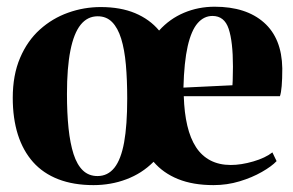

<svg xmlns="http://www.w3.org/2000/svg" viewBox="-20 -540 874 572"><path d="M258.5 11.5Q199 11.5 153.8 -6Q108.5 -23.5 78.5 -57.2Q48.5 -91 33.2 -139.2Q18 -187.5 18 -248.5Q18 -316.5 39.8 -367.5Q61.5 -418.5 98.8 -452Q136 -485.5 183 -502.2Q230 -519 280 -519Q339 -519 382.5 -500.8Q426 -482.5 454 -449Q485.5 -484 528.2 -502Q571 -520 619.5 -520Q713 -520 766.2 -473Q819.5 -426 821 -336.5Q821 -304 819.2 -283.8Q817.5 -263.5 814 -253.5H527.5Q529 -204 538 -165.8Q547 -127.5 564 -101.5Q581 -75.5 607 -62Q633 -48.5 667.5 -48.5Q698.5 -48.5 734.5 -59Q770.5 -69.5 791.5 -86L804 -60Q789.5 -44.5 760.2 -27.8Q731 -11 693.8 0.2Q656.5 11.5 616 11.5Q555 11.5 510.5 -6.5Q466 -24.5 437.5 -58Q420 -40.5 399.8 -27.5Q379.5 -14.5 356.2 -5.8Q333 3 308.5 7.2Q284 11.5 258.5 11.5ZM179.5 -260Q179.5 -203 184.2 -157.8Q189 -112.5 199.2 -80.8Q209.5 -49 227 -32.2Q244.5 -15.5 270.5 -15.5Q301 -15.5 320.8 -40.2Q340.5 -65 349.8 -116Q359 -167 359 -246.5Q359 -302 355 -347.2Q351 -392.5 341 -424.8Q331 -457 314 -474.2Q297 -491.5 271 -491.5Q240.5 -491.5 220.2 -466.2Q200 -441 189.8 -389.8Q179.5 -338.5 179.5 -260ZM526.5 -279 672.5 -286Q673.5 -300 673.5 -313.8Q673.5 -327.5 674 -341.5Q674 -416 661.2 -454.2Q648.5 -492.5 613 -492.5Q587.5 -492.5 568.8 -471Q550 -449.5 539.2 -402.5Q528.5 -355.5 526.5 -279Z"/></svg>

Font: Merriweather 144pt
Style: Bold
Weight: 700
Version: Version 2.100